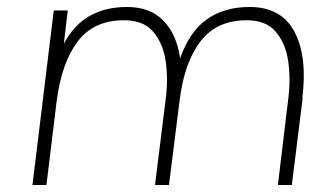

<svg xmlns="http://www.w3.org/2000/svg" viewBox="-20 -530 960 550"><path d="M73 0 134 -500H174L163 -405Q192 -459 237 -484.5Q282 -510 344 -510Q410 -510 448 -471Q486 -432 496 -363Q523 -440 573 -475Q623 -510 695 -510Q786 -510 823.5 -439Q861 -368 846 -249H847L816 0H776L806 -249Q813 -304 805.5 -355Q798 -406 770 -439Q742 -472 687 -472Q600 -472 553.5 -410.5Q507 -349 494 -238L464 0H424L455 -249Q462 -304 454.5 -355Q447 -406 419 -439Q391 -472 335 -472Q248 -472 202 -410.5Q156 -349 142 -238L113 0Z"/></svg>

Font: Haskoy ExtraLight
Style: Italic
Weight: 200
Designer: Ertekin Erdin
Foundry: Ertekin Erdin
Version: Version 2.000; ttfautohint (v1.8.4.7-5d5b)